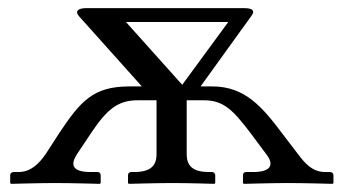

<svg xmlns="http://www.w3.org/2000/svg" viewBox="-20 -449 842 471"><path d="M318 -203H364V-71C364 -43 350 -27 309 -27H302C297 -27 294 -24 294 -19V0L296 2C296 2 367 0 403 0C442 0 506 2 506 2L508 0V-19C508 -24 504 -27 500 -27H493C454 -27 438 -41 438 -71V-203H480C528 -203 551 -180 595 -122L633 -71C655 -43 642 -27 601 -27H584C579 -27 576 -24 576 -19V0L578 2C578 2 650 0 686 0C725 0 796 2 796 2L798 0V-19C798 -24 794 -27 790 -27H778C747 -27 729 -47 711 -71L672 -122C624 -186 581 -237 501 -237H472L596 -409C608 -424 597 -429 580 -429H191C174 -429 162 -423 174 -409L328 -237H297C208 -237 177 -200 125 -122L92 -71C76 -48 56 -27 25 -27H13C9 -27 5 -24 5 -19V0L7 2C7 2 78 0 117 0C152 0 225 2 225 2L227 0V-19C227 -24 224 -27 219 -27H202C161 -27 150 -42 169 -71L203 -122C243 -182 270 -203 318 -203ZM427 -241 289 -395H540Z"/></svg>

Font: Libertinus Math
Style: Regular
Weight: 400
Designer: Philipp H. Poll
Foundry: Khaled Hosny
Version: Version 6.2